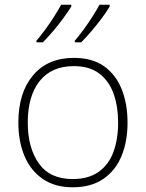

<svg xmlns="http://www.w3.org/2000/svg" viewBox="-20 -786 621 816"><path d="M522 -265Q522 -185 496.5 -123Q471 -61 419 -25.5Q367 10 289 10Q214 10 162.5 -25Q111 -60 84.5 -122Q58 -184 58 -265Q58 -392 120.5 -466Q183 -540 294 -540Q373 -540 423 -504Q473 -468 497.5 -406Q522 -344 522 -265ZM98 -265Q98 -158 145 -91.5Q192 -25 289 -25Q356 -25 399 -55.5Q442 -86 462 -140Q482 -194 482 -265Q482 -333 463 -387Q444 -441 402.5 -473Q361 -505 294 -505Q199 -505 148.5 -441.5Q98 -378 98 -265ZM446 -758Q433 -736 412.5 -708.5Q392 -681 369 -654Q346 -627 325 -606H298V-613Q315 -633 335 -660Q355 -687 373 -715.5Q391 -744 403 -766H446ZM283 -758Q269 -736 249 -708.5Q229 -681 206 -654Q183 -627 162 -606H135V-613Q152 -633 172 -660Q192 -687 210 -715.5Q228 -744 240 -766H283Z"/></svg>

Font: Noto Sans Arabic UI XLt
Style: Regular
Weight: 200
Designer: Monotype Design Team, Nadine Chahine and Nizar Qandah
Foundry: Monotype Imaging Inc.
Version: Version 2.010; ttfautohint (v1.8.4.7-5d5b)